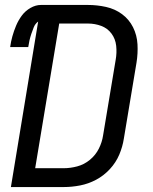

<svg xmlns="http://www.w3.org/2000/svg" viewBox="-20 -755 616 775"><path d="M24 0H238Q270 0 303.5 -6.5Q337 -13 368 -29.5Q399 -46 423.5 -72.5Q448 -99 461.5 -131Q475 -163 480 -196L531 -502Q537 -539 535 -576Q533 -613 517 -645Q501 -677 472.5 -698Q444 -719 408 -727Q372 -735 335 -735H145Q124 -735 103 -723Q82 -711 68 -692Q54 -673 45 -651.5Q36 -630 30 -608.5Q24 -587 21 -565H94Q96 -579 99 -592Q102 -605 106.5 -618.5Q111 -632 116.5 -645.5Q122 -659 134 -668ZM122 -76 219 -660H335Q363 -660 388.5 -650.5Q414 -641 430 -619.5Q446 -598 449 -570Q452 -542 447 -514L396 -208Q392 -181 379 -155Q366 -129 343 -110Q320 -91 292 -83.5Q264 -76 237 -76Z"/></svg>

Font: Iosevka Sparkle Oblique
Style: Regular
Weight: 400
Italic angle: -9°
Designer: Belleve Invis
Foundry: Belleve Invis
Version: Version 4.5.0; ttfautohint (v1.8.3)